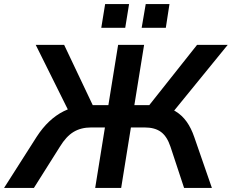

<svg xmlns="http://www.w3.org/2000/svg" viewBox="-52 -926 1142 946"><path d="M-32 0 128 -251Q157 -296 190.5 -327.5Q224 -359 262 -378Q300 -397 345 -403L293 -365L124 -705H264L413 -391L392 -408H482L530 -705H658L610 -408H696L670 -391L919 -705H1070L793 -365L739 -403Q781 -397 813 -377.5Q845 -358 867.5 -326.5Q890 -295 905 -251L992 0H855L788 -203Q771 -254 741 -276Q711 -298 661 -298H593L545 0H417L465 -298H397Q347 -298 310.5 -276Q274 -254 243 -203L115 0ZM646 -789 666 -906H783L765 -789ZM447 -789 466 -906H584L565 -789Z"/></svg>

Font: Nunito Sans 10pt
Style: Bold Italic
Weight: 700
Italic angle: -9°
Designer: Vernon Adams
Foundry: Vernon Adams
Version: Version 3.101;gftools[0.9.27]